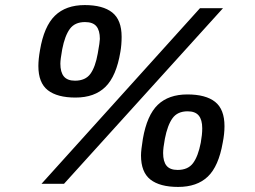

<svg xmlns="http://www.w3.org/2000/svg" viewBox="-20 -718 998 750"><path d="M274.9 -336.9Q203.6 -336.9 166.7 -365.7Q129.9 -394.5 129.9 -460Q129.9 -486.3 136.2 -522Q151.9 -615.2 194.6 -656.7Q237.3 -698.2 311 -698.2Q381.8 -698.2 418.5 -669.2Q455.1 -640.1 455.1 -574.2Q455.1 -542.5 450.2 -515.1Q434.6 -420.9 392.1 -378.9Q349.6 -336.9 274.9 -336.9ZM142.1 0 761.2 -686H851.1L230 0ZM272.9 -402.8Q313.5 -402.8 333 -429.4Q352.5 -456.1 361.8 -508.8Q370.1 -554.7 370.1 -565.9Q370.1 -599.1 356.4 -615.5Q342.8 -631.8 312 -631.8Q272.5 -631.8 252.9 -605.2Q233.4 -578.6 223.1 -525.9Q215.8 -485.4 215.8 -469.2Q215.8 -436 229.5 -419.4Q243.2 -402.8 272.9 -402.8ZM675.8 12.2Q604.5 12.2 567.6 -16.6Q530.8 -45.4 530.8 -110.8Q530.8 -130.9 538.1 -175.8Q554.2 -268.1 596.4 -308.6Q638.7 -349.1 711.9 -349.1Q783.7 -349.1 820.3 -320.1Q856.9 -291 856.9 -225.1Q856.9 -194.8 850.1 -161.1Q834 -68.4 791.7 -28.1Q749.5 12.2 675.8 12.2ZM673.8 -54.2Q714.4 -54.2 734.1 -80.8Q753.9 -107.4 764.2 -160.2Q770 -192.4 770 -216.8Q770 -250 756.3 -266.6Q742.7 -283.2 712.9 -283.2Q673.3 -283.2 653.8 -256.1Q634.3 -229 624 -175.8Q617.2 -139.6 617.2 -120.1Q617.2 -86.9 630.6 -70.6Q644 -54.2 673.8 -54.2Z"/></svg>

Font: Archivo Medium
Style: Italic
Weight: 500
Italic angle: -10°
Designer: Hector Gatti
Foundry: Omnibus-Type
Version: Version 2.001